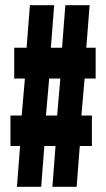

<svg xmlns="http://www.w3.org/2000/svg" viewBox="-20 -720 409 740"><path d="M34.8 -417.2V-535.9H82.5L95.3 -700H188.8L176 -535.9H219.1L231.9 -700H325.4L312.6 -535.9H348.7V-417.2H306.1L293.7 -274.7H334.2V-157.4H287.5L275.4 0H181.9L194 -157.4H150.9L138.8 0H45.3L57.4 -157.4H20.3V-274.7H63.6L76 -417.2ZM169.5 -417.2 157.1 -274.7H200.2L212.6 -417.2Z"/></svg>

Font: Georama ExtraCondensed Thin
Style: Regular
Weight: 100
Width: 2
Designer: Jean-Baptiste Levee
Foundry: Production Type
Version: Version 1.001